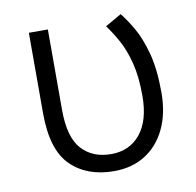

<svg xmlns="http://www.w3.org/2000/svg" viewBox="-65 -582 670 656"><g transform="rotate(-10 270.5 -254.0)"><path d="M140.6 -507.8V-228.5Q140.6 -133.8 178.2 -92.3Q215.8 -50.8 280.3 -50.8Q344.7 -50.8 382.1 -97.2Q419.4 -143.6 419.4 -228.5Q419.4 -294.4 407.5 -341.8Q395.5 -389.2 377 -423.1Q358.4 -457 338.4 -483.9L394.5 -516.1Q412.6 -494.1 433.8 -457.8Q455.1 -421.4 470.2 -365.7Q485.4 -310.1 485.4 -228.5Q485.4 -156.7 460.2 -103.5Q435.1 -50.3 388.9 -21Q342.8 8.3 280.3 8.3Q186.5 8.3 130.6 -46.6Q74.7 -101.6 74.7 -228.5V-507.8Z"/></g></svg>

Font: Giphurs Light
Style: Regular
Weight: 300
Version: Version 0.920; ttfautohint (v1.8.4.7-5d5b)